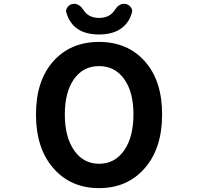

<svg xmlns="http://www.w3.org/2000/svg" viewBox="-20 -974 1040 1008"><path d="M831.1 -373Q831.1 -195.3 739.7 -90.8Q648.4 13.7 500 13.7Q351.6 13.7 260.3 -90.8Q168.9 -195.3 168.9 -373Q168.9 -550.8 259.8 -652.3Q350.6 -753.9 500 -753.9Q649.4 -753.9 740.2 -652.3Q831.1 -550.8 831.1 -373ZM369.1 -184.6Q418 -114.3 500.5 -114.3Q583 -114.3 631.8 -184.6Q680.7 -254.9 680.7 -373Q680.7 -491.2 631.8 -559.1Q583 -627 500 -627Q417 -627 368.7 -559.1Q320.3 -491.2 320.3 -373Q320.3 -254.9 369.1 -184.6ZM500 -793Q363.3 -793 329.1 -905.3Q327.1 -911.1 327.1 -916Q327.1 -926.8 334 -935.5Q343.8 -950.2 361.3 -953.1Q365.2 -954.1 369.1 -954.1Q396.5 -954.1 418 -921.9Q444.3 -879.9 500 -879.9Q556.6 -879.9 583 -921.9Q603.5 -954.1 630.9 -954.1Q634.8 -954.1 639.6 -953.1Q657.2 -950.2 667 -935.5Q673.8 -926.8 673.8 -916Q673.8 -910.2 671.9 -905.3Q656.2 -851.6 612.8 -822.3Q569.3 -793 500 -793Z"/></svg>

Font: Gen Jyuu Gothic Monospace Bold
Style: Bold
Weight: 700
Designer: [Source Han Sans]
Ryoko NISHIZUKA  (kana & ideographs); Paul D. Hunt (Latin, Greek & Cyrillic); Wenlong ZHANG  (bopomofo
Version: Version 1.002.20150607